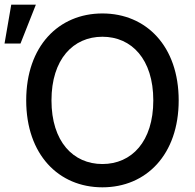

<svg xmlns="http://www.w3.org/2000/svg" viewBox="-27 -795 837 825"><path d="M740.8 -363.6C740.8 -596.2 601.6 -737.2 413 -737.2C224.4 -737.2 85.6 -596.2 85.6 -363.6C85.6 -131.4 224.4 9.9 413 9.9C601.6 9.9 740.8 -131 740.8 -363.6ZM-7.5 -608H61.1L127.1 -774.9H21.3ZM194.2 -363.6C194.2 -540.8 287.6 -637.1 413 -637.1C538.4 -637.1 631.7 -540.8 631.7 -363.6C631.7 -186.4 538.4 -90.2 413 -90.2C287.6 -90.2 194.2 -186.4 194.2 -363.6Z"/></svg>

Font: Magic Ui Pro Medium
Style: Regular
Weight: 500
Designer: Stefan Endress, Andreas Faust
Version: Version 1.000;FEAKit 1.0